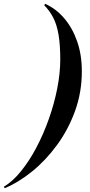

<svg xmlns="http://www.w3.org/2000/svg" viewBox="-86 -820 473 1010"><path d="M147 -792 151 -800Q208 -775 251.5 -724.2Q295 -673.5 319.8 -602.5Q344.5 -531.5 344.5 -445Q344.5 -335 309 -236.8Q273.5 -138.5 214.2 -57.5Q155 23.5 83 81.8Q11 140 -61.5 170L-65.5 162Q-19.5 135 24.2 81Q68 27 105.5 -44Q143 -115 171.2 -195Q199.5 -275 215.2 -355.2Q231 -435.5 231 -506.5Q231 -583.5 222.2 -636Q213.5 -688.5 195 -725.2Q176.5 -762 147 -792Z"/></svg>

Font: Bodoni* 24pt Medium
Style: Italic
Weight: 500
Italic angle: -13°
Version: Version 2.3